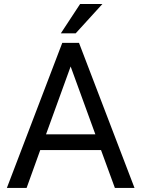

<svg xmlns="http://www.w3.org/2000/svg" viewBox="-20 -921 692 941"><path d="M475.1 -185.5 543 0H639.2L367.2 -710.9H285.2L13.7 0H110.4L177.2 -185.5ZM205.6 -262.7 326.2 -595.2 447.3 -262.7ZM372.6 -901.4 278.3 -757.8H351.1L481.9 -901.4Z"/></svg>

Font: Roboto1
Style: rg
Weight: 400
Designer: Google
Version: Version 2.137; 2017